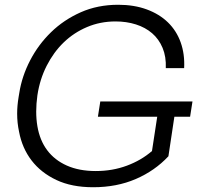

<svg xmlns="http://www.w3.org/2000/svg" viewBox="-20 -769 871 806"><path d="M712 -279 687 -113Q630 -52 550 -17.5Q470 17 371 17Q281 17 216.5 -13.5Q152 -44 112.5 -95.5Q73 -147 60 -216Q52 -253 52 -292Q52 -325 58 -361L61 -379Q72 -449 106.5 -515.5Q141 -582 194.5 -634Q248 -686 319 -717.5Q390 -749 476 -749Q543 -749 596 -729.5Q649 -710 685 -675Q721 -640 738.5 -591Q756 -542 753 -483H676Q678 -531 662.5 -568Q647 -605 618.5 -629.5Q590 -654 550.5 -666.5Q511 -679 465 -679Q401 -679 345.5 -655.5Q290 -632 247.5 -591Q205 -550 176 -493Q147 -436 137 -369Q132 -333 132 -301Q132 -268 137 -239Q147 -180 178 -138.5Q209 -97 260.5 -74Q312 -51 382 -51Q452 -51 512.5 -73.5Q573 -96 618 -135L640 -279H391L401 -343H788L778 -279Z"/></svg>

Font: Sora Light
Style: Italic
Weight: 300
Designer: Jonathan Barnbrook, Juli√°n Moncada
Version: Version 1.000